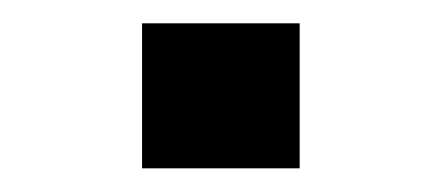

<svg xmlns="http://www.w3.org/2000/svg" viewBox="-20 -471 372 163"><path d="M100.6 -328.1V-451.2H234.4V-328.1Z"/></svg>

Font: Gothic A1 SemiBold
Style: Regular
Weight: 600
Version: Version 2.50